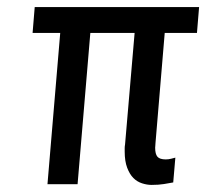

<svg xmlns="http://www.w3.org/2000/svg" viewBox="-20 -520 594 542"><path d="M445 -427 419 -117Q419 -113 418.5 -109.5Q418 -106 418 -103Q418 -85 424.5 -77.5Q431 -70 448 -70Q456 -70 463.5 -72Q471 -74 475 -75L469 -5Q458 -3 443 -0.5Q428 2 408 2Q395 2 381 -2.5Q367 -7 356.5 -17.5Q346 -28 339 -46.5Q332 -65 332 -92Q332 -97 332 -102Q332 -107 333 -112L360 -427H235L199 0H114L150 -427H72L78 -500H542L536 -427Z"/></svg>

Font: Share
Style: Italic
Weight: 400
Version: Version 1.002